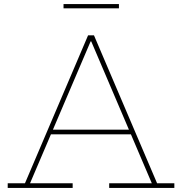

<svg xmlns="http://www.w3.org/2000/svg" viewBox="-20 -926 897 946"><path d="M635 -287V-264H223V-287ZM754 -23H839V0H518V-23H728L424 -735L442 -722H415L432 -735L128 -23H338V0H18V-23H103L414 -752H443ZM566 -906V-885H293V-906Z"/></svg>

Font: Hepta Slab ExtraLight
Style: Regular
Weight: 200
Designer: Michael LaGattuta
Foundry: Michael LaGattuta
Version: Version 1.100